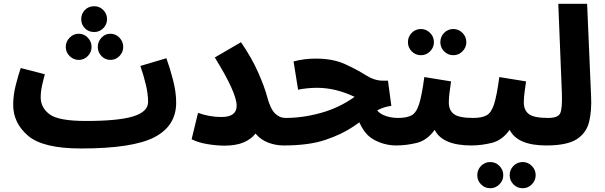

<svg xmlns="http://www.w3.org/2000/svg" viewBox="-20 -767 3210 1019"><path d="M410 21Q685 21 800 -39Q915 -99 915 -222Q915 -278 898.5 -342Q882 -406 863 -458L725 -417Q743 -365 754.5 -316Q766 -267 766 -226Q766 -174 687.5 -149.5Q609 -125 436 -125ZM410 21 456 -11 436 -125Q290 -125 243 -160.5Q196 -196 196 -250Q196 -280 203 -312Q210 -344 218 -373L90 -406Q77 -368 63.5 -315Q50 -262 50 -211Q50 -114 129 -46.5Q208 21 410 21ZM480 -597Q508 -597 528 -617Q548 -637 548 -665Q548 -694 528 -714Q508 -734 480 -734Q450 -734 430.5 -714Q411 -694 411 -665Q411 -637 430.5 -617Q450 -597 480 -597ZM398 -449Q426 -449 446 -469.5Q466 -490 466 -518Q466 -546 446 -567Q426 -588 398 -588Q370 -588 349.5 -567Q329 -546 329 -518Q329 -490 349.5 -469.5Q370 -449 398 -449ZM566 -449Q594 -449 614 -469.5Q634 -490 634 -518Q634 -546 614 -567Q594 -588 566 -588Q538 -588 518.5 -567Q499 -546 499 -518Q499 -490 518.5 -469.5Q538 -449 566 -449Z M1485 5Q1567 5 1567 -70Q1567 -99 1549.5 -120Q1532 -141 1495 -141Q1464 -141 1439.5 -165Q1415 -189 1398 -253Q1384 -306 1350 -383Q1316 -460 1259 -543L1120 -462Q1236 -275 1236 -206Q1236 -146 1155 -146Q1092 -146 1031 -168L997 -28Q1032 -10 1081.5 -2Q1131 6 1171 6Q1233 6 1273.5 -11.5Q1314 -29 1336 -58Q1364 -25 1403.5 -10Q1443 5 1485 5Z M2084 5Q2165 5 2165 -70Q2165 -99 2147.5 -120Q2130 -141 2094 -141Q2049 -141 2013.5 -157Q1978 -173 1957 -221L1873 -157Q1902 -62 1959.5 -28.5Q2017 5 2084 5ZM1485 5Q1619 5 1706.5 -24.5Q1794 -54 1853 -94Q1912 -134 1958.5 -166.5Q2005 -199 2057 -205L2039 -339H2010Q1967 -339 1920.5 -368.5Q1874 -398 1810.5 -427Q1747 -456 1655 -456Q1595 -456 1538 -441L1562 -291Q1612 -301 1663 -301Q1761 -301 1862 -253Q1781 -195 1684 -168Q1587 -141 1495 -141Z M2563 -70Q2563 -99 2545.5 -120Q2528 -141 2492 -141Q2416 -141 2389 -161.5Q2362 -182 2362 -223Q2362 -251 2366.5 -281.5Q2371 -312 2374 -335L2232 -358Q2219 -261 2204.5 -215Q2190 -169 2164.5 -155Q2139 -141 2093 -141L2083 5Q2136 5 2191.5 -8.5Q2247 -22 2287 -78Q2328 5 2482 5Q2563 5 2563 -70ZM2386 -474Q2414 -474 2434.5 -494.5Q2455 -515 2455 -543Q2455 -572 2434.5 -592.5Q2414 -613 2386 -613Q2357 -613 2337 -592.5Q2317 -572 2317 -543Q2317 -515 2337 -494.5Q2357 -474 2386 -474ZM2214 -474Q2242 -474 2262.5 -494.5Q2283 -515 2283 -543Q2283 -572 2262.5 -592.5Q2242 -613 2214 -613Q2185 -613 2165 -592.5Q2145 -572 2145 -543Q2145 -515 2165 -494.5Q2185 -474 2214 -474Z M2961 -70Q2961 -99 2943.5 -120Q2926 -141 2890 -141Q2814 -141 2787 -161.5Q2760 -182 2760 -223Q2760 -251 2764.5 -281.5Q2769 -312 2772 -335L2630 -358Q2617 -261 2602.5 -215Q2588 -169 2562.5 -155Q2537 -141 2491 -141L2481 5Q2534 5 2589.5 -8.5Q2645 -22 2685 -78Q2726 5 2880 5Q2961 5 2961 -70ZM2754 232Q2782 232 2802.5 211.5Q2823 191 2823 163Q2823 134 2802.5 113.5Q2782 93 2754 93Q2725 93 2705 113.5Q2685 134 2685 163Q2685 191 2705 211.5Q2725 232 2754 232ZM2582 232Q2610 232 2630.5 211.5Q2651 191 2651 163Q2651 134 2630.5 113.5Q2610 93 2582 93Q2553 93 2533 113.5Q2513 134 2513 163Q2513 191 2533 211.5Q2553 232 2582 232Z M2879 5Q2989 5 3040.5 -28Q3092 -61 3106.5 -120Q3121 -179 3117 -258L3096 -747H2943L2962 -274Q2965 -190 2953 -165.5Q2941 -141 2889 -141Z"/></svg>

Font: Noto Sans Arabic Condensed Extra
Style: Regular
Weight: 800
Width: 3
Designer: Nadine Chahine - Monotype Design Team
Foundry: Monotype Imaging Inc.
Version: Version 1.902